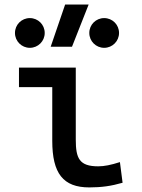

<svg xmlns="http://www.w3.org/2000/svg" viewBox="-20 -815 626 845"><path d="M373 9.8C425.8 9.8 469.2 3.9 519.5 -10.7L507.8 -101.6C468.3 -88.9 439 -83 412.1 -83C329.1 -83 313.5 -118.2 313.5 -200.2V-517.6H63.5V-431.6H210V-195.3C210 -51.8 257.8 9.8 373 9.8ZM203.1 -609.4H296.9L370.1 -794.9H266.6ZM111.3 -604.5C147.5 -604.5 176.8 -633.8 176.8 -669.9C176.8 -706.5 147.5 -735.4 111.3 -735.4C75.2 -735.4 45.9 -706.5 45.9 -669.9C45.9 -633.8 75.2 -604.5 111.3 -604.5ZM438.5 -604.5C474.6 -604.5 503.9 -633.8 503.9 -669.9C503.9 -706.5 474.6 -735.4 438.5 -735.4C402.3 -735.4 373 -706.5 373 -669.9C373 -633.8 402.3 -604.5 438.5 -604.5Z"/></svg>

Font: Cascadia Mono NF
Style: Regular
Weight: 400
Monospace: yes
Designer: Aaron Bell
Foundry: Saja Typeworks
Version: Version 2404.023